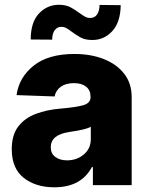

<svg xmlns="http://www.w3.org/2000/svg" viewBox="-20 -780 626 809"><path d="M208.8 9.2Q130.7 9.2 80.1 -30.5Q29.5 -70.3 29.5 -151.3Q29.5 -211.6 57.2 -247.3Q84.9 -283 131 -300.2Q177.2 -317.5 232.2 -322.1Q302.2 -328.1 331.9 -337Q361.5 -345.9 361.5 -370.7V-372.5Q361.5 -399.9 342.7 -414.8Q323.9 -429.7 291.9 -429.7Q257.5 -429.7 236.5 -414.8Q215.6 -399.9 209.9 -373.6L49.7 -379.3Q60 -453.8 121.6 -503.2Q183.2 -552.6 293.3 -552.6Q362.9 -552.6 417.4 -531.1Q471.9 -509.6 503.4 -469.1Q534.8 -428.6 534.8 -370.7V0H371.4V-76H367.2Q321.7 9.2 208.8 9.2ZM262.4 -104.4Q304 -104.4 333.3 -129.3Q362.6 -154.1 362.6 -193.9V-245.7Q348 -237.9 321.6 -232.6Q295.1 -227.3 271 -223.7Q193.9 -212 193.9 -159.8Q193.9 -132.8 213.1 -118.6Q232.2 -104.4 262.4 -104.4ZM199.9 -612.9 109.4 -613.6Q109.4 -685.7 143.8 -722.7Q178.3 -759.6 227.6 -759.9Q257.8 -759.9 278.1 -748.8Q298.3 -737.6 314.3 -725.5Q326 -717 336.8 -710.6Q347.7 -704.2 359.4 -704.2Q379.6 -704.5 389.4 -719.5Q399.1 -734.4 399.5 -759.2L488.6 -758.2Q487.6 -686.8 453.5 -649.3Q419.4 -611.9 370.4 -611.5Q339.1 -611.2 319.2 -622.3Q299.4 -633.5 283.7 -645.2Q272.4 -653.8 261.9 -660.3Q251.4 -666.9 238.6 -666.9Q221.2 -666.9 210.6 -652.9Q199.9 -638.8 199.9 -612.9Z"/></svg>

Font: Inter UI Extra Bold
Style: Regular
Weight: 800
Designer: Rasmus Andersson
Foundry: rsms
Version: 3.2;8d6f07862